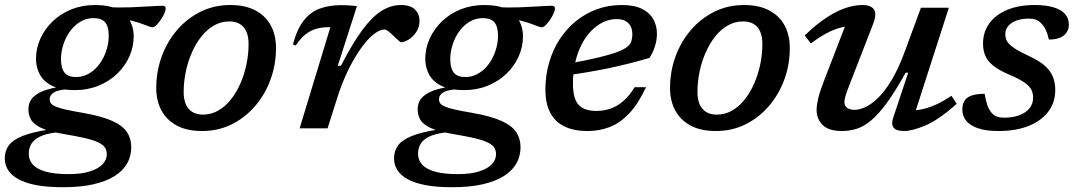

<svg xmlns="http://www.w3.org/2000/svg" viewBox="-84 -524 4399 784"><path d="M539 -412.5Q533.5 -412.5 524.8 -415.8Q516 -419 502.5 -424.2Q489 -429.5 469.2 -435.2Q449.5 -441 422.5 -446.5Q395.5 -452 359.5 -456L356 -494.5Q405 -492.5 450 -494.2Q495 -496 529.5 -498.2Q564 -500.5 580 -500.5Q586 -500.5 589.2 -498Q592.5 -495.5 592.5 -489.5Q592.5 -481 586.8 -468.2Q581 -455.5 572.2 -442.8Q563.5 -430 554.5 -421.2Q545.5 -412.5 539 -412.5ZM227.5 -209.5Q250 -209.5 270.2 -219Q290.5 -228.5 307 -245Q323.5 -261.5 335.2 -283Q347 -304.5 353.5 -329Q360 -353.5 360 -378.5Q360 -415.5 345.2 -432.8Q330.5 -450 298 -450Q275 -450 254.8 -440.8Q234.5 -431.5 218 -415Q201.5 -398.5 189.8 -377Q178 -355.5 171.5 -331Q165 -306.5 165 -281Q165.5 -244.5 180 -226.8Q194.5 -209 227.5 -209.5ZM304 -503.5Q361 -503.5 395.8 -486.2Q430.5 -469 446.2 -440Q462 -411 462 -376Q462 -333 444.2 -293.2Q426.5 -253.5 394 -222.5Q361.5 -191.5 317.5 -173.8Q273.5 -156 221.5 -156Q164.5 -156 129.5 -173.2Q94.5 -190.5 78.8 -219.5Q63 -248.5 63 -283.5Q63 -327 81 -366.5Q99 -406 131.2 -437Q163.5 -468 207.5 -485.8Q251.5 -503.5 304 -503.5ZM173 240.5Q108.5 240.5 63.2 231.8Q18 223 -10.2 207Q-38.5 191 -51.5 169.5Q-64.5 148 -64.5 123Q-64.5 91.5 -47.8 69.2Q-31 47 8.2 31.2Q47.5 15.5 115 5L131 -21L190.5 14Q146 15 115.8 21.8Q85.5 28.5 67.5 40.2Q49.5 52 41.5 68Q33.5 84 33.5 104Q33.5 128.5 49.5 147.2Q65.5 166 101.5 176.5Q137.5 187 196.5 187Q248 187 282.8 176Q317.5 165 334.8 146.8Q352 128.5 352 106Q352 90 344.5 78.5Q337 67 318 57.8Q299 48.5 265 40.5Q231 32.5 178 23.5Q114.5 13 83.2 -2.2Q52 -17.5 42 -36.8Q32 -56 32 -77Q32 -109 53 -128.8Q74 -148.5 112 -159.2Q150 -170 200 -175L206 -160.5Q156.5 -158.5 137.8 -147.5Q119 -136.5 119 -118.5Q119 -109.5 123.8 -102.5Q128.5 -95.5 142.5 -89.2Q156.5 -83 183.5 -76.8Q210.5 -70.5 255.5 -63Q332 -49.5 374.8 -30Q417.5 -10.5 434.8 16Q452 42.5 452 77Q452 113 435.5 142.8Q419 172.5 384.5 194.5Q350 216.5 297.5 228.5Q245 240.5 173 240.5Z M856 -503.5Q918 -503.5 959.8 -481Q1001.5 -458.5 1022.2 -419.2Q1043 -380 1043 -328Q1043 -260.5 1020.8 -199.5Q998.5 -138.5 957.8 -91Q917 -43.5 862 -16.2Q807 11 741 11Q679 11 637.5 -11.5Q596 -34 575 -73.5Q554 -113 554 -164.5Q554 -232 576.2 -293Q598.5 -354 639.2 -401.5Q680 -449 735.2 -476.2Q790.5 -503.5 856 -503.5ZM745 -56Q778 -56 806.8 -72.2Q835.5 -88.5 858.2 -117Q881 -145.5 897.2 -182.2Q913.5 -219 922.2 -260.5Q931 -302 931 -344Q931 -389.5 910.8 -413Q890.5 -436.5 852 -436.5Q819 -436.5 790.2 -420.2Q761.5 -404 738.8 -375.5Q716 -347 699.8 -310.2Q683.5 -273.5 674.8 -232Q666 -190.5 666 -148.5Q666 -103 686.5 -79.5Q707 -56 745 -56Z M1265 -413Q1264 -413 1262.2 -413Q1260.5 -413 1259 -413Q1230 -413 1206.8 -406.2Q1183.5 -399.5 1163.2 -383.5Q1143 -367.5 1123.5 -338L1112 -342.5Q1129 -405.5 1156.5 -440.5Q1184 -475.5 1222.5 -489.2Q1261 -503 1309.5 -503Q1321.5 -503 1331.8 -502.5Q1342 -502 1352.2 -501.2Q1362.5 -500.5 1373.5 -499L1295 -255L1308.5 -256Q1356 -348.5 1396.5 -402.8Q1437 -457 1475 -480.2Q1513 -503.5 1552.5 -503.5Q1592.5 -503.5 1610.8 -485Q1629 -466.5 1629 -440.5Q1629 -412.5 1615.5 -392.8Q1602 -373 1584.2 -362.2Q1566.5 -351.5 1553.5 -351.5Q1551 -351.5 1542.2 -359.5Q1533.5 -367.5 1523 -377.5Q1512.5 -388 1502.5 -395.8Q1492.5 -403.5 1486 -403.5Q1469 -403.5 1448.8 -389.2Q1428.5 -375 1407.2 -349.2Q1386 -323.5 1365 -288.2Q1344 -253 1325.5 -211Q1307 -169 1292.5 -122.5L1253.5 0H1139.5Z M2128.5 -412.5Q2123 -412.5 2114.2 -415.8Q2105.5 -419 2092 -424.2Q2078.5 -429.5 2058.8 -435.2Q2039 -441 2012 -446.5Q1985 -452 1949 -456L1945.5 -494.5Q1994.5 -492.5 2039.5 -494.2Q2084.5 -496 2119 -498.2Q2153.5 -500.5 2169.5 -500.5Q2175.5 -500.5 2178.8 -498Q2182 -495.5 2182 -489.5Q2182 -481 2176.2 -468.2Q2170.5 -455.5 2161.8 -442.8Q2153 -430 2144 -421.2Q2135 -412.5 2128.5 -412.5ZM1817 -209.5Q1839.5 -209.5 1859.8 -219Q1880 -228.5 1896.5 -245Q1913 -261.5 1924.8 -283Q1936.5 -304.5 1943 -329Q1949.5 -353.5 1949.5 -378.5Q1949.5 -415.5 1934.8 -432.8Q1920 -450 1887.5 -450Q1864.5 -450 1844.2 -440.8Q1824 -431.5 1807.5 -415Q1791 -398.5 1779.2 -377Q1767.5 -355.5 1761 -331Q1754.5 -306.5 1754.5 -281Q1755 -244.5 1769.5 -226.8Q1784 -209 1817 -209.5ZM1893.5 -503.5Q1950.5 -503.5 1985.2 -486.2Q2020 -469 2035.8 -440Q2051.5 -411 2051.5 -376Q2051.5 -333 2033.8 -293.2Q2016 -253.5 1983.5 -222.5Q1951 -191.5 1907 -173.8Q1863 -156 1811 -156Q1754 -156 1719 -173.2Q1684 -190.5 1668.2 -219.5Q1652.5 -248.5 1652.5 -283.5Q1652.5 -327 1670.5 -366.5Q1688.5 -406 1720.8 -437Q1753 -468 1797 -485.8Q1841 -503.5 1893.5 -503.5ZM1762.5 240.5Q1698 240.5 1652.8 231.8Q1607.5 223 1579.2 207Q1551 191 1538 169.5Q1525 148 1525 123Q1525 91.5 1541.8 69.2Q1558.5 47 1597.8 31.2Q1637 15.5 1704.5 5L1720.5 -21L1780 14Q1735.5 15 1705.2 21.8Q1675 28.5 1657 40.2Q1639 52 1631 68Q1623 84 1623 104Q1623 128.5 1639 147.2Q1655 166 1691 176.5Q1727 187 1786 187Q1837.5 187 1872.2 176Q1907 165 1924.2 146.8Q1941.5 128.5 1941.5 106Q1941.5 90 1934 78.5Q1926.5 67 1907.5 57.8Q1888.5 48.5 1854.5 40.5Q1820.5 32.5 1767.5 23.5Q1704 13 1672.8 -2.2Q1641.5 -17.5 1631.5 -36.8Q1621.5 -56 1621.5 -77Q1621.5 -109 1642.5 -128.8Q1663.5 -148.5 1701.5 -159.2Q1739.5 -170 1789.5 -175L1795.5 -160.5Q1746 -158.5 1727.2 -147.5Q1708.5 -136.5 1708.5 -118.5Q1708.5 -109.5 1713.2 -102.5Q1718 -95.5 1732 -89.2Q1746 -83 1773 -76.8Q1800 -70.5 1845 -63Q1921.5 -49.5 1964.2 -30Q2007 -10.5 2024.2 16Q2041.5 42.5 2041.5 77Q2041.5 113 2025 142.8Q2008.5 172.5 1974 194.5Q1939.5 216.5 1887 228.5Q1834.5 240.5 1762.5 240.5Z M2434 -446Q2405 -446 2378.5 -433.2Q2352 -420.5 2329.5 -397.2Q2307 -374 2290.5 -341.5Q2274 -309 2264.8 -269.2Q2255.5 -229.5 2255.5 -185Q2255.5 -120.5 2278.8 -95.8Q2302 -71 2351.5 -71Q2381.5 -71 2409 -80.5Q2436.5 -90 2461.2 -111.5Q2486 -133 2507.5 -168H2554Q2522.5 -100.5 2485.5 -61.2Q2448.5 -22 2406.2 -5.5Q2364 11 2315.5 11Q2258.5 11 2220.2 -8Q2182 -27 2162.5 -64.5Q2143 -102 2143 -157Q2143 -216 2158.2 -268.5Q2173.5 -321 2201.5 -364Q2229.5 -407 2268.2 -438.2Q2307 -469.5 2354 -486.5Q2401 -503.5 2454.5 -503.5Q2506.5 -503.5 2538 -487.5Q2569.5 -471.5 2584 -445Q2598.5 -418.5 2598.5 -386Q2598.5 -360.5 2590.2 -334.5Q2582 -308.5 2568 -287.5Q2527 -275.5 2484.8 -264.8Q2442.5 -254 2400 -245.2Q2357.5 -236.5 2316.5 -229.5Q2275.5 -222.5 2237 -217.5L2240 -264.5Q2313 -278 2360.5 -289.5Q2408 -301 2436 -311.5Q2464 -322 2477.2 -332.8Q2490.5 -343.5 2494.2 -356.2Q2498 -369 2498 -384.5Q2498 -403.5 2490.8 -417.2Q2483.5 -431 2469.5 -438.5Q2455.5 -446 2434 -446Z M2954 -503.5Q3016 -503.5 3057.8 -481Q3099.5 -458.5 3120.2 -419.2Q3141 -380 3141 -328Q3141 -260.5 3118.8 -199.5Q3096.5 -138.5 3055.8 -91Q3015 -43.5 2960 -16.2Q2905 11 2839 11Q2777 11 2735.5 -11.5Q2694 -34 2673 -73.5Q2652 -113 2652 -164.5Q2652 -232 2674.2 -293Q2696.5 -354 2737.2 -401.5Q2778 -449 2833.2 -476.2Q2888.5 -503.5 2954 -503.5ZM2843 -56Q2876 -56 2904.8 -72.2Q2933.5 -88.5 2956.2 -117Q2979 -145.5 2995.2 -182.2Q3011.5 -219 3020.2 -260.5Q3029 -302 3029 -344Q3029 -389.5 3008.8 -413Q2988.5 -436.5 2950 -436.5Q2917 -436.5 2888.2 -420.2Q2859.5 -404 2836.8 -375.5Q2814 -347 2797.8 -310.2Q2781.5 -273.5 2772.8 -232Q2764 -190.5 2764 -148.5Q2764 -103 2784.5 -79.5Q2805 -56 2843 -56Z M3564 -45.5 3624.5 -227.5 3614 -227Q3571.5 -150.5 3537 -103.5Q3502.5 -56.5 3472.5 -31.8Q3442.5 -7 3413.8 2Q3385 11 3353.5 11Q3300.5 11 3275.5 -13.2Q3250.5 -37.5 3250.5 -75Q3250.5 -94.5 3257 -122.2Q3263.5 -150 3282.5 -199L3380 -451.5L3399.5 -417Q3374.5 -418 3347 -410.8Q3319.5 -403.5 3289.8 -387.5Q3260 -371.5 3227 -346.5L3202 -379.5Q3254 -429 3296.5 -455.8Q3339 -482.5 3373.8 -493Q3408.5 -503.5 3436.5 -503.5Q3473.5 -503.5 3485.2 -484.5Q3497 -465.5 3480 -423L3380 -165.5Q3372 -145 3368 -130.8Q3364 -116.5 3364 -106.5Q3364 -91.5 3375.2 -83.5Q3386.5 -75.5 3405.5 -75.5Q3425 -75.5 3449.8 -86.8Q3474.5 -98 3502 -124.8Q3529.5 -151.5 3557.2 -197.8Q3585 -244 3610.5 -313.5L3676.5 -492.5H3790.5L3644 -37.5L3621 -73.5Q3646 -71.5 3674.2 -76.5Q3702.5 -81.5 3734.2 -95.2Q3766 -109 3801 -133L3822.5 -100Q3749 -34.5 3695 -11.8Q3641 11 3607.5 11Q3576 11 3565 -2.5Q3554 -16 3564 -45.5Z M3936.5 -141Q3941.5 -112.5 3947.5 -95Q3953.5 -77.5 3964 -64.5Q3974.5 -52 3986.8 -47.8Q3999 -43.5 4016.5 -43.5Q4050.5 -43.5 4077 -53Q4103.5 -62.5 4119 -80.8Q4134.5 -99 4134.5 -125.5Q4134.5 -144 4126.8 -158.8Q4119 -173.5 4098 -188Q4077 -202.5 4036 -219.5Q3995.5 -237 3972.2 -255.5Q3949 -274 3939.5 -296Q3930 -318 3930 -346Q3930 -393 3955.8 -428.5Q3981.5 -464 4028.8 -483.8Q4076 -503.5 4141.5 -503.5Q4187.5 -503.5 4218.5 -494Q4249.5 -484.5 4265 -466.8Q4280.5 -449 4280.5 -424Q4280.5 -405.5 4271.5 -391.8Q4262.5 -378 4244.5 -370.2Q4226.5 -362.5 4199 -362.5Q4193.5 -386.5 4186.2 -401.8Q4179 -417 4168.5 -428Q4158.5 -439 4146 -443.5Q4133.5 -448 4117 -448Q4074 -448 4047.5 -430.5Q4021 -413 4021 -384Q4021 -368.5 4028 -355.8Q4035 -343 4056 -328.5Q4077 -314 4119 -294.5Q4161.5 -275 4184.2 -253.8Q4207 -232.5 4216 -208.8Q4225 -185 4225 -157Q4225 -105 4195.8 -67.2Q4166.5 -29.5 4114.8 -9.2Q4063 11 3994.5 11Q3940.5 11 3907.8 -0.8Q3875 -12.5 3860.2 -32.2Q3845.5 -52 3845.5 -76Q3845.5 -96.5 3853.5 -111Q3861.5 -125.5 3881.5 -133.2Q3901.5 -141 3936.5 -141Z"/></svg>

Font: Newsreader 9pt Medium
Style: Italic
Weight: 500
Italic angle: -17°
Designer: Hugues Gentile
Foundry: Production Type
Version: Version 1.003